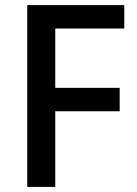

<svg xmlns="http://www.w3.org/2000/svg" viewBox="-20 -734 537 754"><path d="M197 0V-297H450V-389H197V-622H468V-714H87V0Z"/></svg>

Font: Noto Sans Thai Medium
Style: Regular
Weight: 500
Designer: Monotype Design Team
Foundry: Monotype Imaging Inc.
Version: Version 1.901